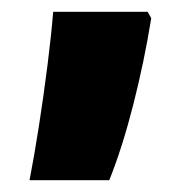

<svg xmlns="http://www.w3.org/2000/svg" viewBox="-20 -166 324 325"><path d="M236 -135Q224 -61 205.5 11.5Q187 84 165 139H30Q38 98 46 46.5Q54 -5 60.5 -56.5Q67 -108 70 -146H230Z"/></svg>

Font: Noto Sans Thai Cond Blk
Style: Regular
Weight: 900
Width: 3
Designer: Monotype Design Team
Foundry: Monotype Imaging Inc.
Version: Version 2.002; ttfautohint (v1.8.4.7-5d5b)